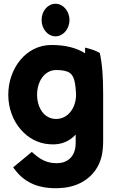

<svg xmlns="http://www.w3.org/2000/svg" viewBox="-20 -754 604 1020"><path d="M201 -648C201 -600 234 -561 275 -561C315 -561 349 -599 349 -648C349 -696 315 -734 275 -734C234 -734 201 -696 201 -648ZM278 -122C215 -122 177 -181 177 -251C177 -324 219 -382 278 -382C349 -382 368 -362 377 -318C380 -305 384 -268 384 -251C384 -182 342 -122 278 -122ZM149 53 50 135 56 143C118 229 203 245 271 246C280 246 290 246 300 245C429 239 518 155 526 36C527 24 528 12 528 0V-257C528 -346 523 -415 510 -473C490 -484 468 -492 444 -498L432 -501V-471C387 -499 330 -515 253 -515C117 -515 24 -389 24 -251C24 -105 125 5 241 12C249 13 260 13 268 13C316 11 352 -7 382 -39V6C382 81 335 113 282 113C225 113 191 91 149 53Z"/></svg>

Font: Bluebird
Style: SfBdNrw
Weight: 700
Designer: Jasper
Foundry: Cannot Into Space Fonts
Version: Version 0.98